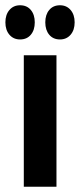

<svg xmlns="http://www.w3.org/2000/svg" viewBox="-28 -710 303 730"><path d="M62.5 0V-500H186.7V0ZM200 -560Q174.2 -560 159.2 -577.9Q144.2 -595.8 144.2 -625Q144.2 -654.2 159.2 -672.1Q174.2 -690 200 -690Q225 -690 240.4 -672.1Q255.8 -654.2 255.8 -625Q255.8 -595.8 240.4 -577.9Q225 -560 200 -560ZM48.3 -560Q23.3 -560 7.9 -577.9Q-7.5 -595.8 -7.5 -625Q-7.5 -654.2 7.9 -672.1Q23.3 -690 48.3 -690Q74.2 -690 89.2 -672.1Q104.2 -654.2 104.2 -625Q104.2 -595.8 89.2 -577.9Q74.2 -560 48.3 -560Z"/></svg>

Font: Funnel Display Light SemiBold
Style: Regular
Weight: 600
Version: Version 1.000